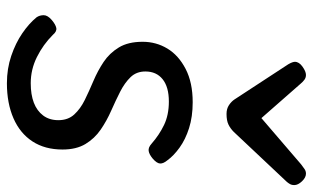

<svg xmlns="http://www.w3.org/2000/svg" viewBox="-195 -692 906 556"><g transform="rotate(90 258.0 -414.0)"><path d="M221 19Q179 19 142 6.5Q105 -6 76.5 -25.5Q48 -45 30 -67Q24 -76 24 -87.5Q24 -99 38 -111Q51 -122 61 -124Q71 -126 81 -114Q109 -86 145 -68Q181 -50 221 -50Q254 -50 277.5 -59Q301 -68 314.5 -86Q328 -104 328 -130Q328 -158 311.5 -176Q295 -194 269.5 -206.5Q244 -219 214.5 -231.5Q185 -244 159.5 -261Q134 -278 117.5 -305Q101 -332 101 -374Q101 -413 120.5 -445.5Q140 -478 179.5 -498.5Q219 -519 276 -519Q318 -519 351 -508.5Q384 -498 407.5 -481Q431 -464 444 -446Q454 -434 453.5 -424.5Q453 -415 439 -403Q427 -393 417 -391.5Q407 -390 396 -400Q371 -422 342 -436Q313 -450 274 -450Q232 -450 209.5 -432Q187 -414 187 -382Q187 -356 203.5 -339Q220 -322 245.5 -309Q271 -296 300.5 -283Q330 -270 355.5 -252.5Q381 -235 397 -208.5Q413 -182 413 -142Q413 -91 389.5 -55Q366 -19 322.5 0Q279 19 221 19ZM483 -847Q494 -847 505 -835.5Q516 -824 516 -813Q516 -806 513.5 -801.5Q511 -797 507 -792L362 -638Q352 -628 340.5 -622.5Q329 -617 310 -617Q295 -617 284.5 -624Q274 -631 268 -640L166 -796Q162 -803 160.5 -807.5Q159 -812 159 -815Q159 -827 173 -837Q187 -847 197 -847Q205 -847 211 -842.5Q217 -838 222 -832L322 -718L456 -833Q463 -838 469 -842.5Q475 -847 483 -847Z"/></g></svg>

Font: Playwrite ZA
Style: Regular
Weight: 400
Designer: Veronika Burian, José Scaglione
Foundry: TypeTogether
Version: Version 1.002